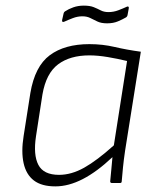

<svg xmlns="http://www.w3.org/2000/svg" viewBox="-20 -651 561 683"><path d="M177 12Q128 12 100.5 -9Q73 -30 64 -70.5Q55 -111 64 -167L88 -320Q104 -415 157 -454.5Q210 -494 298 -494Q345 -494 387.5 -484Q430 -474 481 -467L425 -115Q420 -81 417.5 -55.5Q415 -30 413 -6Q413 0 407 0H378Q372 0 372 -6Q374 -26 376 -48Q378 -70 380 -92Q325 -40 274.5 -14Q224 12 177 12ZM190 -29Q234 -29 279.5 -54.5Q325 -80 385 -134L432 -434Q399 -442 363.5 -448Q328 -454 298 -454Q229 -454 186.5 -422Q144 -390 131 -315L108 -166Q98 -100 116.5 -64.5Q135 -29 190 -29ZM361 -568Q340 -568 326.5 -574.5Q313 -581 301 -587Q289 -593 273 -593Q256 -593 239 -586.5Q222 -580 209 -574Q205 -572 202.5 -573.5Q200 -575 201 -580L206 -602Q207 -608 212 -611Q224 -619 241 -625Q258 -631 278 -631Q300 -631 313.5 -625.5Q327 -620 338.5 -614Q350 -608 366 -608Q384 -608 401 -614.5Q418 -621 431 -627Q435 -629 437 -627Q439 -625 438 -621L434 -599Q433 -592 428 -589Q416 -582 399.5 -575Q383 -568 361 -568Z"/></svg>

Font: Sofia Sans ExtraLight
Style: Italic
Weight: 250
Italic angle: -9°
Version: Version 4.100-B